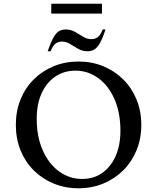

<svg xmlns="http://www.w3.org/2000/svg" viewBox="-20 -1000 843 1030"><path d="M401 10Q329 10 267.5 -15.5Q206 -41 160.5 -86.5Q115 -132 90 -194Q65 -256 65 -330Q65 -404 90 -466Q115 -528 160.5 -573.5Q206 -619 267.5 -644.5Q329 -670 401 -670Q473 -670 534.5 -644.5Q596 -619 641.5 -573.5Q687 -528 712.5 -466Q738 -404 738 -330Q738 -256 712.5 -194Q687 -132 641.5 -86.5Q596 -41 534.5 -15.5Q473 10 401 10ZM421 -40Q482 -40 528 -72Q574 -104 600 -162Q626 -220 626 -299Q626 -396 594 -468.5Q562 -541 507 -581Q452 -621 385 -621Q324 -621 277 -589.5Q230 -558 203.5 -500Q177 -442 177 -363Q177 -266 209.5 -193Q242 -120 297.5 -80Q353 -40 421 -40ZM236 -725Q253 -775 267.5 -800Q282 -825 297.5 -833.5Q313 -842 333 -842Q360 -842 382.5 -829Q405 -816 426 -803Q447 -790 470 -790Q489 -790 503.5 -800Q518 -810 531 -842H546Q530 -792 515 -767Q500 -742 484.5 -733.5Q469 -725 449 -725Q422 -725 399.5 -738Q377 -751 356 -764Q335 -777 312 -777Q293 -777 279 -767Q265 -757 251 -725ZM255 -927V-980H527V-927Z"/></svg>

Font: Spectral SC Medium
Style: Regular
Weight: 500
Designer: Jean-Baptiste Levee
Foundry: Production Type
Version: Version 2.001